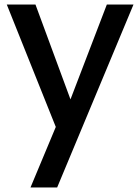

<svg xmlns="http://www.w3.org/2000/svg" viewBox="-20 -571 622 850"><path d="M227 -9 115 259H233L571 -551H453L292 -131L137 -551H10Z"/></svg>

Font: Poppins Medium
Style: Regular
Weight: 500
Designer: Ninad Kale (Devanagari), Jonny Pinhorn (Latin)
Foundry: Indian Type Foundry
Version: 4.004